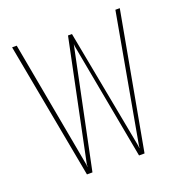

<svg xmlns="http://www.w3.org/2000/svg" viewBox="-115 -720 776 821"><g transform="rotate(-20 273.0 -310.0)"><path d="M143 0 28 -620H49L155 -40L156 -30H157V-40L270 -586H288L391 -40L392 -30H393L394 -40L498 -620H518L405 0H380L281 -535V-541H280L279 -535L168 0Z"/></g></svg>

Font: Smooch Sans Thin Thin
Style: Regular
Weight: 250
Version: Version 1.010